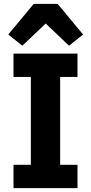

<svg xmlns="http://www.w3.org/2000/svg" viewBox="-20 -976 472 996"><path d="M50 0V-121H140V-577H50V-698H382V-577H292V-121H382V0ZM279 -956 411 -797 338 -739 217 -854 96 -739 23 -797 155 -956Z"/></svg>

Font: IBM Plex Thai
Style: Bold
Weight: 700
Designer: Mike Abbink, Paul van der Laan, Pieter van Rosmalen, Ben Mitchell, Mark Frömberg
Foundry: Bold Monday
Version: Version 1.0